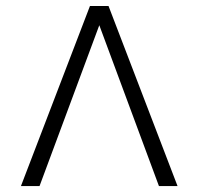

<svg xmlns="http://www.w3.org/2000/svg" viewBox="-20 -630 662 640"><path d="M571.8 -9.8H509.8L311 -545.9L111.8 -9.8H49.8L279.8 -609.9H341.8Z"/></svg>

Font: Perun
Style: Regular
Weight: 400
Version: Version 1.0000